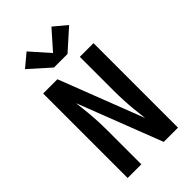

<svg xmlns="http://www.w3.org/2000/svg" viewBox="-290 -1085 1181 1181"><g transform="rotate(-45 300.0 -495.0)"><path d="M81 0V-735H205L418 -185L408 -275Q404 -317 402 -358.5Q400 -400 400 -441V-735H519V0H395L182 -550L192 -460Q196 -418 198 -376.5Q200 -335 200 -294V0ZM359 -801H241L108 -920L192 -990L300 -868L408 -990L492 -920Z"/></g></svg>

Font: Iosevka Curly Extended
Style: Bold
Weight: 700
Width: 7
Monospace: yes
Designer: Belleve Invis
Foundry: Belleve Invis
Version: Version 11.1.0; ttfautohint (v1.8.3)